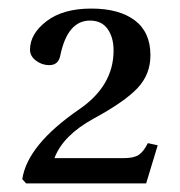

<svg xmlns="http://www.w3.org/2000/svg" viewBox="-20 -700 420 448"><path d="M32 -282Q44 -362 165 -445Q245 -500 245 -582Q245 -613 231 -632.5Q217 -652 190 -652Q138 -652 121 -572Q117 -548 95 -548Q78 -548 64 -558.5Q50 -569 50 -584Q50 -621 88.5 -650.5Q127 -680 193 -680Q258 -680 294.5 -652.5Q331 -625 331 -571Q331 -526 300.5 -494Q270 -462 198 -423Q127 -384 107 -331H269Q292 -331 303.5 -338.5Q315 -346 325 -366L348 -361L321 -272H41Z"/></svg>

Font: Heuristica
Style: Regular
Weight: 400
Version: Version 1.0.1 ; ttfautohint (v1.4.1)